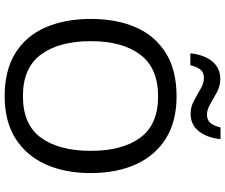

<svg xmlns="http://www.w3.org/2000/svg" viewBox="-91 -862 963 821"><g transform="rotate(90 390.5 -451.5)"><path d="M720 -358Q720 -247 682.5 -164.5Q645 -82 572 -36Q499 10 391 10Q280 10 206.5 -36Q133 -82 97 -165Q61 -248 61 -359Q61 -469 97 -551Q133 -633 206.5 -679Q280 -725 392 -725Q499 -725 572 -679.5Q645 -634 682.5 -551.5Q720 -469 720 -358ZM156 -358Q156 -223 213 -145.5Q270 -68 391 -68Q513 -68 569 -145.5Q625 -223 625 -358Q625 -493 569 -569.5Q513 -646 392 -646Q271 -646 213.5 -569.5Q156 -493 156 -358ZM208 -784Q214 -843 242.5 -877.5Q271 -912 318 -912Q348 -912 374.5 -897.5Q401 -883 425 -869Q449 -855 470 -855Q493 -855 505.5 -869.5Q518 -884 525 -913H575Q569 -855 541 -820Q513 -785 466 -785Q438 -785 411.5 -799Q385 -813 360.5 -827.5Q336 -842 314 -842Q290 -842 278 -827.5Q266 -813 259 -784Z"/></g></svg>

Font: Noto Sans Kaithi
Style: Regular
Weight: 400
Designer: Monotype Design Team
Foundry: Monotype Imaging Inc.
Version: Version 2.005; ttfautohint (v1.8.4.7-5d5b)